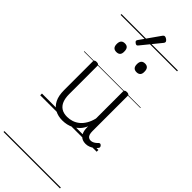

<svg xmlns="http://www.w3.org/2000/svg" viewBox="-454 -1092 1554 1554"><g transform="rotate(45 323.0 -315.5)"><path d="M270 18Q222 18 185 -1.5Q148 -21 127.5 -61.5Q107 -102 107 -166V-496Q107 -505 113 -509.5Q119 -514 132 -514Q146 -514 152.5 -509.5Q159 -505 159 -496V-171Q159 -127 171.5 -95.5Q184 -64 210 -47Q236 -30 277 -30Q306 -30 333 -39Q360 -48 383 -66.5Q406 -85 424 -115Q442 -145 452 -186V-496Q452 -506 458.5 -510.5Q465 -515 479 -515Q492 -515 498 -510.5Q504 -506 504 -496V-93Q504 -73 508.5 -58.5Q513 -44 523 -36.5Q533 -29 547 -29Q557 -29 567 -32.5Q577 -36 587 -43Q597 -50 607 -61Q613 -67 620 -66.5Q627 -66 633 -59Q638 -54 639.5 -47Q641 -40 636 -34Q625 -19 609 -7Q593 5 575 12Q557 19 537 19Q517 19 502 13Q487 7 476 -5Q465 -17 459 -35Q453 -53 452 -76V-97Q437 -63 415.5 -41Q394 -19 370 -6Q346 7 320.5 12.5Q295 18 270 18ZM188 -683Q166 -683 155 -695Q144 -707 144 -732Q144 -757 155 -769.5Q166 -782 188 -782Q210 -782 220.5 -769.5Q231 -757 231 -732Q232 -707 221 -695Q210 -683 188 -683ZM419 -683Q397 -683 386 -695Q375 -707 375 -732Q375 -757 386 -769.5Q397 -782 419 -782Q440 -782 451 -769.5Q462 -757 462 -732Q463 -707 451.5 -695Q440 -683 419 -683ZM263 -838Q256 -838 246 -846Q236 -854 236 -861Q236 -863 237.5 -866Q239 -869 241 -873L360 -1042Q364 -1047 367.5 -1049Q371 -1051 377 -1051Q383 -1051 391.5 -1046.5Q400 -1042 406.5 -1035Q413 -1028 413 -1022Q413 -1017 411.5 -1014.5Q410 -1012 407 -1007L276 -846Q270 -838 263 -838ZM0 410H646V420H0ZM0 -20H646V0H0ZM0 -505H646V-500H0ZM0 -930H646V-920H0Z"/></g></svg>

Font: Playwrite DE Grund Guides
Style: Regular
Weight: 400
Designer: Veronika Burian, José Scaglione
Foundry: TypeTogether
Version: Version 1.003